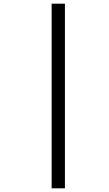

<svg xmlns="http://www.w3.org/2000/svg" viewBox="-20 -780 591 1041"><path d="M260 241V-760H332V241Z"/></svg>

Font: Noto Sans IKEA
Style: Italic
Weight: 400
Italic angle: -12°
Designer: Monotype Design Team
Foundry: Monotype Imaging Inc.
Version: Version 2.001